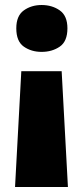

<svg xmlns="http://www.w3.org/2000/svg" viewBox="-20 -583 330 766"><path d="M65 -299H226L251 163H40ZM249 -470Q249 -418 218.5 -397Q188 -376 146 -376Q105 -376 75 -397Q45 -418 45 -470Q45 -520 75 -541.5Q105 -563 146 -563Q188 -563 218.5 -541.5Q249 -520 249 -470Z"/></svg>

Font: Noto Sans Devanagari Black
Style: Regular
Weight: 900
Version: Version 2.003